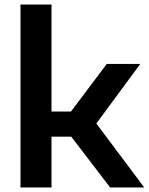

<svg xmlns="http://www.w3.org/2000/svg" viewBox="-20 -828 657 848"><path d="M70.5 0V-808H207.5V-335.5H293.5L451.5 -545.5H599.5L405.5 -282.5L617 0H466.5L294.5 -224.5H207.5V0Z"/></svg>

Font: Encode Sans SemiExpanded SemiExpanded SemiBold
Style: Regular
Weight: 600
Width: 6
Designer: Multiple Designers
Foundry: Impallari Type
Version: Version 3.000; ttfautohint (v1.8.3) -l 8 -r 50 -G 200 -x 14 